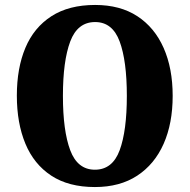

<svg xmlns="http://www.w3.org/2000/svg" viewBox="-20 -745 765 775"><path d="M363 10Q257 10 187 -36Q117 -82 82.5 -165Q48 -248 48 -359Q48 -470 82.5 -552Q117 -634 187.5 -679.5Q258 -725 364 -725Q465 -725 534.5 -679.5Q604 -634 640.5 -551.5Q677 -469 677 -358Q677 -247 640.5 -164.5Q604 -82 534 -36Q464 10 363 10ZM363 -60Q434 -60 463 -138.5Q492 -217 492 -358Q492 -499 463 -577.5Q434 -656 364 -656Q293 -656 263.5 -577.5Q234 -499 234 -358Q234 -217 263.5 -138.5Q293 -60 363 -60Z"/></svg>

Font: Noto Serif Hebrew Condensed Black
Style: Regular
Weight: 900
Width: 3
Designer: Monotype Design Team
Foundry: Monotype Imaging Inc.
Version: Version 2.004; ttfautohint (v1.8.4.7-5d5b)